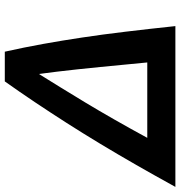

<svg xmlns="http://www.w3.org/2000/svg" viewBox="-36 -736 733 780"><g transform="rotate(-90 330.0 -346.5)"><path d="M-39.8 0Q5.5 -82.2 49.1 -158.5Q92.8 -234.8 135.5 -305.5Q178.2 -376.2 220.5 -442.4Q262.8 -508.5 304.6 -571Q346.5 -633.5 388.8 -693H509.5Q527 -614.8 540.9 -537.8Q554.8 -460.8 567.1 -378.6Q579.5 -296.5 590.6 -203.4Q601.8 -110.2 613.5 0ZM159.5 -114.2H465.8Q461 -162.8 456.4 -211.2Q451.8 -259.8 447.2 -306.2Q442.8 -352.8 438 -396.1Q433.2 -439.5 428.5 -479.6Q423.8 -519.8 419 -554.5Q394.5 -515 365.5 -468.2Q336.5 -421.5 303.8 -367.1Q271 -312.8 235.1 -249.9Q199.2 -187 159.5 -114.2Z"/></g></svg>

Font: Ubuntu Sans
Style: Italic
Weight: 400
Italic angle: -13.5°
Designer: Dalton Maag Ltd
Foundry: Dalton Maag Ltd
Version: Version 1.006